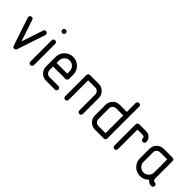

<svg xmlns="http://www.w3.org/2000/svg" viewBox="127 -1414 2253 2253"><g transform="rotate(45 1253.0 -288.0)"><path d="M35.3 -382.4Q35.3 -394.1 43.8 -402.9Q52.4 -411.8 65.3 -411.8Q85.9 -411.8 92.9 -391.2L182.4 -121.8L271.8 -391.2Q278.8 -411.8 299.4 -411.8Q312.4 -411.8 320.9 -402.9Q329.4 -394.1 329.4 -382.4Q329.4 -377.6 327.6 -372.9L211.2 -23.5Q202.9 0 182.4 0Q161.8 0 153.5 -23.5L37.1 -372.9Q35.3 -377.6 35.3 -382.4Z M482.4 -382.4V-29.4Q482.4 -17.1 473.8 -8.5Q465.3 0 452.9 0Q440.6 0 432.1 -8.5Q423.5 -17.1 423.5 -29.4V-382.4Q423.5 -394.7 432.1 -403.2Q440.6 -411.8 452.9 -411.8Q465.3 -411.8 473.8 -403.2Q482.4 -394.7 482.4 -382.4ZM432.1 -537.9Q423.5 -546.5 423.5 -558.8Q423.5 -571.2 432.1 -579.7Q440.6 -588.2 452.9 -588.2Q465.3 -588.2 473.8 -579.7Q482.4 -571.2 482.4 -558.8Q482.4 -546.5 473.8 -537.9Q465.3 -529.4 452.9 -529.4Q440.6 -529.4 432.1 -537.9Z M888.2 -276.5V-205.9Q888.2 -193.5 879.7 -185Q871.2 -176.5 858.8 -176.5H652.9V-117.6Q652.9 -93.5 670.3 -76.2Q687.6 -58.8 711.8 -58.8H858.8Q871.2 -58.8 879.7 -50.3Q888.2 -41.8 888.2 -29.4Q888.2 -17.1 879.7 -8.5Q871.2 0 858.8 0H711.8Q663.5 0 628.8 -34.7Q594.1 -69.4 594.1 -117.6V-276.5Q594.1 -337.6 637.1 -380.6Q680 -423.5 741.2 -423.5Q802.4 -423.5 845.3 -380.6Q888.2 -337.6 888.2 -276.5ZM652.9 -276.5V-235.3H829.4V-276.5Q829.4 -312.9 803.5 -338.8Q777.6 -364.7 741.2 -364.7Q704.7 -364.7 678.8 -338.8Q652.9 -312.9 652.9 -276.5Z M1235.3 -294.1Q1235.3 -318.2 1218.2 -335.6Q1201.2 -352.9 1176.5 -352.9H1058.8V-29.4Q1058.8 -17.1 1050.3 -8.5Q1041.8 0 1029.4 0Q1017.1 0 1008.5 -8.5Q1000 -17.1 1000 -29.4V-382.4Q1000 -394.7 1008.5 -403.2Q1017.1 -411.8 1029.4 -411.8H1176.5Q1224.7 -411.8 1259.4 -377.1Q1294.1 -342.4 1294.1 -294.1V-29.4Q1294.1 -17.1 1285.6 -8.5Q1277.1 0 1264.7 0Q1252.4 0 1243.8 -8.5Q1235.3 -17.1 1235.3 -29.4Z M1670.6 0H1523.5Q1474.7 0 1440.3 -34.4Q1405.9 -68.8 1405.9 -117.6V-294.1Q1405.9 -342.9 1440.3 -377.4Q1474.7 -411.8 1523.5 -411.8H1641.2V-558.8Q1641.2 -571.2 1649.7 -579.7Q1658.2 -588.2 1670.6 -588.2Q1682.9 -588.2 1691.5 -579.7Q1700 -571.2 1700 -558.8V-29.4Q1700 -16.5 1692.1 -8.2Q1684.1 0 1670.6 0ZM1641.2 -58.8V-352.9H1523.5Q1498.8 -352.9 1481.8 -335.9Q1464.7 -318.8 1464.7 -294.1V-117.6Q1464.7 -92.9 1481.8 -75.9Q1498.8 -58.8 1523.5 -58.8Z M1847.1 -411.8H1964.7Q2001.2 -411.8 2027.1 -385.9Q2052.9 -360 2052.9 -323.5Q2052.9 -311.2 2044.4 -302.6Q2035.9 -294.1 2023.5 -294.1Q2011.2 -294.1 2002.6 -302.6Q1994.1 -311.2 1994.1 -323.5Q1994.1 -335.9 1985.6 -344.4Q1977.1 -352.9 1964.7 -352.9H1876.5V-29.4Q1876.5 -17.1 1867.9 -8.5Q1859.4 0 1847.1 0Q1834.7 0 1826.2 -8.5Q1817.6 -17.1 1817.6 -29.4V-382.4Q1817.6 -394.7 1826.2 -403.2Q1834.7 -411.8 1847.1 -411.8Z M2252.9 -411.8H2400Q2412.4 -411.8 2420.9 -403.2Q2429.4 -394.7 2429.4 -382.4V-88.2Q2429.4 -75.9 2437.9 -67.4Q2446.5 -58.8 2458.8 -58.8Q2471.2 -58.8 2479.7 -50.3Q2488.2 -41.8 2488.2 -29.4Q2488.2 -17.1 2479.7 -8.5Q2471.2 0 2458.8 0Q2415.9 0 2389.4 -34.1Q2345.3 11.8 2282.4 11.8Q2221.2 11.8 2178.2 -31.2Q2135.3 -74.1 2135.3 -135.3V-294.1Q2135.3 -342.4 2170 -377.1Q2204.7 -411.8 2252.9 -411.8ZM2252.9 -352.9Q2228.8 -352.9 2211.5 -335.6Q2194.1 -318.2 2194.1 -294.1V-135.3Q2194.1 -98.8 2220 -72.9Q2245.9 -47.1 2282.4 -47.1Q2318.8 -47.1 2344.7 -72.9Q2370.6 -98.8 2370.6 -135.3V-352.9Z"/></g></svg>

Font: OpenGost Type B TT
Style: Regular
Weight: 400
Version: Version 0.3